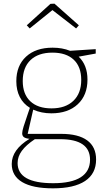

<svg xmlns="http://www.w3.org/2000/svg" viewBox="-20 -790 587 1047"><path d="M314 -60Q407 -60 455.5 -24.5Q504 11 504 80Q504 157 444 197Q384 237 269 237Q158 237 101 203Q44 169 44 104Q44 26 141 -33Q120 -35 110.5 -42Q101 -49 101 -63Q101 -75 108.5 -99.5Q116 -124 134 -176L143 -202Q107 -224 88 -261Q69 -298 69 -347Q69 -432 122 -481Q175 -530 267 -530Q320 -530 362 -513L502 -522V-498L409 -481Q457 -435 457 -356Q457 -271 404 -221.5Q351 -172 260 -172Q206 -172 161 -192L131 -60ZM261 -199Q337 -199 380 -240Q423 -281 423 -354Q423 -426 382 -464.5Q341 -503 266 -503Q189 -503 146.5 -462.5Q104 -422 104 -348Q104 -277 145 -238Q186 -199 261 -199ZM471 81Q471 -31 308 -31H170Q122 1 99 32.5Q76 64 76 99Q76 209 270 209Q370 209 420.5 176.5Q471 144 471 81ZM277 -770 410 -652 395 -635 266 -735 142 -635 126 -652 255 -769Z"/></svg>

Font: Bitter Pro ExtraLight
Style: Regular
Weight: 275
Designer: Sol Matas, and Bitter project Authors
Foundry: Sol Matas
Version: Version 1.010